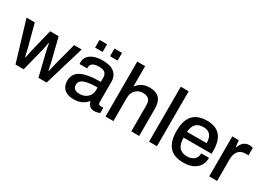

<svg xmlns="http://www.w3.org/2000/svg" viewBox="-11 -1449 3014 2188"><g transform="rotate(30 1496.5 -355.5)"><path d="M165 0 6.8 -525.9H115.2L191.9 -237.8Q198.2 -213.4 206.8 -173.1Q215.3 -132.8 216.8 -127.9H223.1Q246.6 -238.8 247.1 -241.2L316.9 -525.9H429.2L501 -240.2Q507.8 -212.4 524.9 -127.9H530.8Q534.2 -144 544.4 -186.3Q554.7 -228.5 557.1 -237.8L632.8 -525.9H731.9L575.2 0H466.8L402.8 -262.2Q380.9 -354 374 -399.9H368.2Q356 -327.6 338.9 -262.2L272.9 0Z M854 -621.1V-722.2H953.1V-621.1ZM1050.8 -621.1V-722.2H1149.9V-621.1ZM933.1 12.2Q910.6 12.2 889.6 8.8Q868.7 5.4 845.7 -4.6Q822.8 -14.6 805.9 -30.5Q789.1 -46.4 778.1 -73.2Q767.1 -100.1 767.1 -134.8Q767.1 -177.2 783.7 -208.7Q800.3 -240.2 828.9 -260.5Q857.4 -280.8 901.4 -293Q945.3 -305.2 994.4 -310.1Q1043.5 -314.9 1106 -314.9V-367.2Q1106 -410.2 1083.5 -432.6Q1061 -455.1 1002 -455.1Q943.8 -455.1 918.9 -435.1Q894 -415 894 -384.8V-370.1H793.9Q793 -376 793 -392.1Q793 -460.9 850.6 -499.5Q908.2 -538.1 1004.9 -538.1Q1106 -538.1 1158 -495.8Q1210 -453.6 1210 -376V-108.9Q1210 -74.2 1241.7 -74.2H1277.8V-3.9Q1239.7 11.2 1206.1 11.2Q1167.5 11.2 1144.5 -9.3Q1121.6 -29.8 1114.7 -64.9H1108.9Q1047.9 12.2 933.1 12.2ZM961.9 -74.2Q1024.4 -74.2 1065.2 -111.1Q1106 -147.9 1106 -206.1V-241.2Q1051.3 -241.2 1011.2 -236.8Q971.2 -232.4 939.2 -221.7Q907.2 -210.9 891.1 -191.7Q875 -172.4 875 -144Q875 -109.9 897.9 -92Q920.9 -74.2 961.9 -74.2Z M1349.6 0V-723.1H1453.6V-462.9H1460.9Q1520.5 -538.1 1623.5 -538.1Q1792.5 -538.1 1792.5 -358.9V0H1688.5V-342.8Q1688.5 -400.4 1661.6 -423.6Q1634.8 -446.8 1584.5 -446.8Q1529.3 -446.8 1491.5 -408.4Q1453.6 -370.1 1453.6 -308.1V0Z M1922.4 0V-723.1H2026.4V0Z M2378.4 12.2Q2254.9 12.2 2193.6 -55.2Q2132.3 -122.6 2132.3 -263.2Q2132.3 -403.8 2194.1 -470.9Q2255.9 -538.1 2380.4 -538.1Q2608.4 -538.1 2608.4 -276.9V-236.8H2239.3Q2241.7 -150.9 2275.1 -110.8Q2308.6 -70.8 2379.4 -70.8Q2437.5 -70.8 2470.9 -100.3Q2504.4 -129.9 2504.4 -182.1H2606.4Q2606.4 -90.3 2544.9 -39.1Q2483.4 12.2 2378.4 12.2ZM2241.2 -313H2499Q2499 -454.1 2378.4 -454.1Q2314 -454.1 2280.5 -419.9Q2247.1 -385.7 2241.2 -313Z M2713.9 0V-525.9H2799.8L2809.1 -440.9H2814.9Q2850.1 -538.1 2934.1 -538.1Q2957 -538.1 2981.9 -529.8V-432.1H2946.8Q2882.8 -432.1 2850.3 -393.1Q2817.9 -354 2817.9 -282.2V0Z"/></g></svg>

Font: Archivo Medium
Style: Regular
Weight: 500
Designer: Hector Gatti
Foundry: Omnibus-Type
Version: Version 2.001